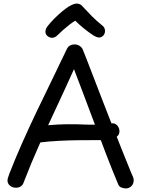

<svg xmlns="http://www.w3.org/2000/svg" viewBox="-20 -1038 806 1077"><path d="M114 -18Q109 -1 97.5 7Q86 15 69 15Q50 15 36 3.5Q22 -8 22 -26Q22 -31 24 -38.5Q26 -46 33 -65Q67 -152 105.5 -238.5Q144 -325 185.5 -412Q227 -499 270 -586.5Q313 -674 355 -763Q361 -776 372.5 -782.5Q384 -789 397 -789Q414 -789 427.5 -780Q441 -771 446 -756Q451 -744 468 -700.5Q485 -657 509 -594Q533 -531 561.5 -458Q590 -385 618.5 -312Q647 -239 672.5 -176Q698 -113 715 -71Q720 -61 725 -48.5Q730 -36 730 -28Q730 -6 716.5 6.5Q703 19 686 19Q676 19 662.5 14.5Q649 10 643 -4Q609 -85 574.5 -175Q540 -265 507 -353.5Q474 -442 445 -518.5Q416 -595 395 -650Q346 -541 296.5 -435.5Q247 -330 200.5 -226Q154 -122 114 -18ZM196 -238Q181 -237 163.5 -252Q146 -267 146 -286Q146 -299 155 -307.5Q164 -316 176.5 -321Q189 -326 200 -328Q222 -333 261 -336.5Q300 -340 352 -341Q404 -342 465 -339Q484 -338 504 -338.5Q524 -339 542.5 -340Q561 -341 576.5 -342.5Q592 -344 603 -346Q624 -349 637 -335Q650 -321 650 -302Q650 -285 639.5 -275Q629 -265 612 -260Q595 -255 576.5 -253.5Q558 -252 542 -252Q485 -252 426 -251.5Q367 -251 309.5 -248Q252 -245 196 -238ZM302 -840Q289 -827 274 -826Q259 -825 244 -838Q234 -848 235 -862.5Q236 -877 246 -890Q262 -911 283.5 -932.5Q305 -954 327 -972.5Q349 -991 365 -1001Q379 -1009 390 -1013.5Q401 -1018 411 -1018Q422 -1018 430.5 -1013Q439 -1008 446 -999Q468 -975 495 -947.5Q522 -920 556 -893Q568 -883 569 -866.5Q570 -850 559 -838Q548 -827 535.5 -827.5Q523 -828 503 -840Q477 -857 450.5 -878.5Q424 -900 402 -922Q387 -913 369 -899Q351 -885 334 -870Q317 -855 302 -840Z"/></svg>

Font: Playpen Sans Arabic
Style: Regular
Weight: 400
Designer: Azza Alameddine, Laura Meseguer, Veronika Burian, José Scaglione
Foundry: TypeTogether
Version: Version 2.000